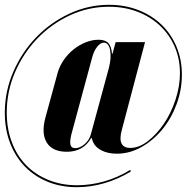

<svg xmlns="http://www.w3.org/2000/svg" viewBox="-23 -623 813 797"><path d="M356 -51Q323 7 255 7Q195 7 171.5 -30.5Q148 -68 165 -133L217 -323Q225 -350 242 -374.5Q259 -399 282 -417.5Q305 -436 332 -447Q359 -458 386 -458Q413 -458 426 -445Q439 -432 442 -400H444L457 -448H579L483 -85Q462 -9 518 -9Q554 -9 590.5 -37Q627 -65 657 -109Q687 -153 705.5 -209Q724 -265 724 -320Q724 -379 702 -429.5Q680 -480 640.5 -517Q601 -554 547 -574.5Q493 -595 429 -595Q344 -595 267.5 -559.5Q191 -524 132.5 -463.5Q74 -403 39.5 -323.5Q5 -244 5 -156Q5 -89 26 -33Q47 23 85.5 62.5Q124 102 178 124Q232 146 297 146Q353 146 409.5 130Q466 114 518 82L520 89Q467 121 410 137.5Q353 154 296 154Q230 154 175 131.5Q120 109 80.5 68.5Q41 28 19 -29Q-3 -86 -3 -155Q-3 -244 32.5 -325.5Q68 -407 127.5 -468.5Q187 -530 265.5 -566.5Q344 -603 430 -603Q495 -603 550.5 -581.5Q606 -560 646.5 -521.5Q687 -483 709.5 -429.5Q732 -376 732 -313Q732 -250 710 -190.5Q688 -131 650.5 -85.5Q613 -40 564 -12.5Q515 15 462 15Q426 15 399.5 2Q373 -11 363 -34L357 -51ZM277 -79Q266 -41 269 -24.5Q272 -8 289 -8Q309 -8 328.5 -25Q348 -42 354 -65L429 -341Q440 -384 434 -415Q428 -446 408 -446Q394 -446 380.5 -429Q367 -412 360 -386Z"/></svg>

Font: Moniqa Black Ita Display
Style: Italic
Weight: 900
Italic angle: -10°
Designer: Rajesh Rajput
Foundry: Rajesh Rajput
Version: Version 1.000